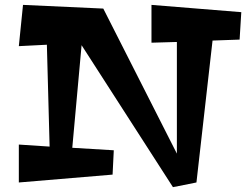

<svg xmlns="http://www.w3.org/2000/svg" viewBox="-20 -728 1016 786"><path d="M445.8 -112.8 440.9 -13.2 57.1 19V-136.2L183.1 -127.9L171.9 -544.9L57.1 -539.1L74.2 -708L402.8 -692.9L704.1 -99.1V-556.2L600.1 -553.2V-708L967.8 -678.2L960.9 -565.9L850.1 -562L784.2 19L688 38.1L314 -543L275.9 -123Z"/></svg>

Font: Peralta
Style: Regular
Weight: 400
Designer: Astigmatic (AOETI)
Foundry: Astigmatic (AOETI)
Version: Version 1.000